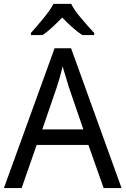

<svg xmlns="http://www.w3.org/2000/svg" viewBox="-20 -964 644 984"><path d="M603 0 344.2 -716.8H259.8L0 0H90.8L168 -221.2H433.1L511.2 0ZM196.8 -300.8 271 -517.1C278.8 -540 291.5 -582.5 300.8 -624C304.2 -611.3 310.1 -592.3 317.9 -566.9C325.2 -541.5 330.6 -524.9 333 -517.1L407.2 -300.8ZM254.4 -944.3C242.2 -921.4 224.1 -896 200.2 -867.2C176.3 -838.4 155.8 -814.5 138.7 -795.4V-784.2H197.8C231 -805.7 263.7 -838.4 298.8 -874C333.5 -838.4 368.2 -805.7 401.9 -784.2H462.4V-795.4C444.3 -814.5 423.3 -838.4 398.9 -867.2C374 -896 356 -921.4 344.7 -944.3Z"/></svg>

Font: Avrile Sans
Style: Regular
Weight: 400
Designer: Monotype Design Team, Google (font), Stefan Peev (BGR Cyrillic), Cristiano Sobral (main changes)
Foundry: The Avrile Sans Project Authors
Version: Version 3.110